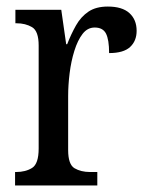

<svg xmlns="http://www.w3.org/2000/svg" viewBox="-20 -566 449 586"><path d="M26 0V-41H29Q58 -41 78 -53.5Q98 -66 98 -113V-427Q98 -471 78 -483Q58 -495 30 -495H27V-536H167L182 -431H185Q197 -462 212 -488.5Q227 -515 250 -530.5Q273 -546 309 -546Q353 -546 375 -526Q397 -506 397 -472Q397 -441 377 -422.5Q357 -404 313 -404Q313 -445 303.5 -463.5Q294 -482 269 -482Q247 -482 232 -462.5Q217 -443 207 -411Q197 -379 192.5 -342.5Q188 -306 188 -273V-108Q188 -64 207.5 -52.5Q227 -41 255 -41H277V0Z"/></svg>

Font: Noto Serif Ethiopic Condensed
Style: Regular
Weight: 400
Width: 3
Designer: Monotype Design Team
Foundry: Monotype Imaging Inc.
Version: Version 2.102; ttfautohint (v1.8.4.7-5d5b)